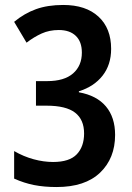

<svg xmlns="http://www.w3.org/2000/svg" viewBox="-20 -744 531 774"><path d="M428 -547Q428 -483 393.5 -439Q359 -395 298 -376V-372Q370 -359 407 -315Q444 -271 444 -200Q444 -106 383.5 -48Q323 10 208 10Q158 10 117.5 2Q77 -6 37 -24V-135Q75 -113 115.5 -102Q156 -91 194 -91Q260 -91 289.5 -122Q319 -153 319 -206Q319 -262 282.5 -290Q246 -318 168 -318H125V-417H170Q239 -417 274.5 -448Q310 -479 310 -532Q310 -576 285.5 -599.5Q261 -623 217 -623Q179 -623 148 -609Q117 -595 87 -572L37 -656Q78 -690 125 -707Q172 -724 235 -724Q326 -724 377 -677Q428 -630 428 -547Z"/></svg>

Font: Noto Sans Thai Looped Condensed SemiBold
Style: Regular
Weight: 600
Width: 3
Designer: Sasikarn Vongin, Ben Mitchell
Foundry: The Fontpad Ltd
Version: Version 1.001; ttfautohint (v1.8.4.7-5d5b)